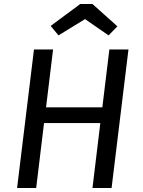

<svg xmlns="http://www.w3.org/2000/svg" viewBox="-20 -935 709 955"><path d="M440 0 479 -323H199L160 0H65L149 -689H244L209 -401H489L524 -689H619L535 0ZM271 -759 232 -806 379 -915H440L564 -804L520 -759L403 -840Z"/></svg>

Font: Yekcdsyqcyvpieeyorgstswgcgt
Style: Regular
Weight: 400
Italic angle: -8°
Designer: Carrois Corporate & Edenspiekermann
Foundry: Carrois Corporate GbR & Edenspiekermann AG
Version: Version 2.001